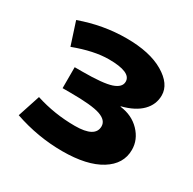

<svg xmlns="http://www.w3.org/2000/svg" viewBox="-125 -659 803 798"><g transform="rotate(30 276.0 -260.0)"><path d="M36.1 -29.3 71.3 -136.7Q162.1 -107.4 259.8 -107.4Q357.4 -107.4 357.4 -161.1Q357.4 -190.4 317.9 -204.1Q278.3 -217.8 174.8 -217.8H137.7V-318.4H174.8Q273.4 -318.4 312.5 -331.5Q351.6 -344.7 351.6 -372.1Q351.6 -418 245.1 -418Q173.8 -418 80.1 -382.8L44.9 -491.2Q153.3 -530.3 265.1 -530.3Q377 -530.3 443.4 -491.2Q509.8 -452.1 509.8 -397.5Q509.8 -353.5 478 -321.3Q446.3 -289.1 384.8 -273.4V-271.5Q442.4 -264.6 479 -226.6Q515.6 -188.5 515.6 -139.6Q515.6 -71.3 450.2 -30.8Q384.8 9.8 267.1 9.8Q149.4 9.8 36.1 -29.3Z"/></g></svg>

Font: GenEi M Gothic v2 Heavy
Style: Regular
Weight: 800
Version: Version 2.0